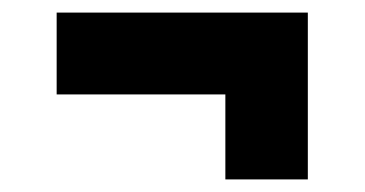

<svg xmlns="http://www.w3.org/2000/svg" viewBox="-20 -338 580 305"><path d="M338 -53V-188H70V-318H469V-53Z"/></svg>

Font: Saira ExtraBold
Style: Regular
Weight: 800
Designer: Hector Gatti with collaboration of the Omnibus-Type team
Foundry: Omnibus-Type
Version: Version 1.100; ttfautohint (v1.8.3)